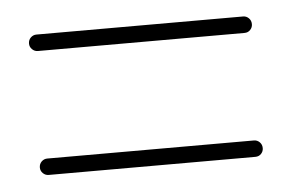

<svg xmlns="http://www.w3.org/2000/svg" viewBox="-30 -399 426 280"><g transform="rotate(-5 183.0 -259.0)"><path d="M345.9 -168.5Q345.9 -163.7 342.6 -160.2Q339.3 -156.7 334.1 -156.7H31.5Q26.7 -156.7 23.1 -160.2Q19.6 -163.7 19.6 -168.5Q19.6 -173.7 23.1 -177.2Q26.7 -180.7 31.5 -180.7H334.1Q338.9 -180.7 342.4 -177.2Q345.9 -173.7 345.9 -168.5ZM345.9 -350Q345.9 -345.2 342.6 -341.7Q339.3 -338.1 334.1 -338.1H31.5Q26.7 -338.1 23.1 -341.7Q19.6 -345.2 19.6 -350Q19.6 -355.2 23.1 -358.7Q26.7 -362.2 31.5 -362.2H334.1Q338.9 -362.2 342.4 -358.7Q345.9 -355.2 345.9 -350Z"/></g></svg>

Font: 26F Galaxy Sans Thin
Style: Regular
Weight: 100
Designer: C₂₉H₂₅N₃O₅
Version: Version 1.100